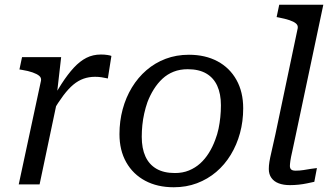

<svg xmlns="http://www.w3.org/2000/svg" viewBox="-20 -778 1419 810"><path d="M59 0H147L226 -375L220 -380L238 -537H73L62 -485L74 -483Q99 -479 117.5 -472.5Q136 -466 145.5 -458Q155 -450 153 -438ZM450 -542Q446 -544 433.5 -546Q421 -548 406 -548Q372 -548 344.5 -534Q317 -520 291.5 -492.5Q266 -465 239.5 -424Q213 -383 182 -328L201 -305Q226 -347 247.5 -375.5Q269 -404 289.5 -421Q310 -438 332.5 -446Q355 -454 381 -454Q396 -454 408.5 -452Q421 -450 435 -447Z M888 -188Q897 -211 902 -235Q907 -259 909.5 -284Q912 -309 912 -334Q912 -382 896.5 -416Q881 -450 850 -468Q819 -486 772 -486Q739 -486 712.5 -475.5Q686 -465 665.5 -446Q645 -427 629 -401.5Q613 -376 602 -347Q594 -324 588.5 -299.5Q583 -275 580.5 -250Q578 -225 578 -201Q578 -152 593.5 -118Q609 -84 640 -66Q671 -48 718 -48Q751 -48 777.5 -59Q804 -70 824.5 -88.5Q845 -107 861 -132.5Q877 -158 888 -188ZM484 -212Q484 -267 497.5 -317Q511 -367 536.5 -409Q562 -451 598 -482Q634 -513 679 -530Q724 -547 777 -547Q846 -547 897.5 -519.5Q949 -492 977.5 -441Q1006 -390 1006 -321Q1006 -266 992.5 -216.5Q979 -167 953.5 -125Q928 -83 892 -52.5Q856 -22 811 -5Q766 12 713 12Q644 12 592.5 -15.5Q541 -43 512.5 -93.5Q484 -144 484 -212Z M1236 -659Q1238 -671 1228.5 -679Q1219 -687 1201 -693Q1183 -699 1157 -704L1147 -706L1158 -758H1344L1227 -205Q1219 -165 1213 -139.5Q1207 -114 1205 -99.5Q1203 -85 1203 -78Q1203 -68 1208.5 -63Q1214 -58 1227 -58Q1244 -58 1260 -60.5Q1276 -63 1290.5 -65.5Q1305 -68 1317 -69L1306 -11Q1292 -8 1275.5 -4.5Q1259 -1 1240.5 1Q1222 3 1203 3Q1176 3 1156 -4.5Q1136 -12 1125 -27.5Q1114 -43 1114 -65Q1114 -79 1116.5 -95Q1119 -111 1125.5 -138.5Q1132 -166 1142 -212Z"/></svg>

Font: Roboto Serif
Style: Italic
Weight: 400
Italic angle: -10°
Designer: Greg Gazdowicz
Foundry: Commercial Type
Version: Version 1.008